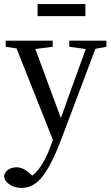

<svg xmlns="http://www.w3.org/2000/svg" viewBox="-24 -667 542 940"><path d="M315 -438V-468H497V-438L443 -428L278 10Q232 132 187.5 192.5Q143 253 82 253Q48 253 23 236.5Q-2 220 -4 194Q0 174 17.5 163Q35 152 57 152Q91 152 126 186L134 193Q166 167 188.5 126.5Q211 86 227 39L235 18L57 -430L4 -438V-468H234V-438L149 -427L274 -89L335 -259L396 -427ZM160 -588V-647H394V-588Z"/></svg>

Font: Source Serif 4 Subhead
Style: Regular
Weight: 400
Designer: Frank Grießhammer
Foundry: Adobe Systems Incorporated
Version: Version 4.004;hotconv 1.0.117;makeotfexe 2.5.65602